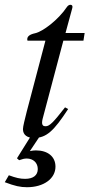

<svg xmlns="http://www.w3.org/2000/svg" viewBox="-58 -566 374 803"><path d="M296 -428H216L244 -531C245 -533 245 -538 245 -538C245 -543 242 -546 236 -546C232 -546 226 -543 222 -537C186 -483 121 -434 89 -427C65 -422 56 -413 56 -402C56 -402 56 -399 57 -396H132L54 -100C46 -68 38 -37 38 -26C38 -1 57 11 84 11C136 11 167 -18 227 -110L214 -117C165 -54 149 -38 133 -38C124 -38 118 -41 118 -54C118 -57 119 -64 120 -68L207 -396H291ZM111 0H73L13 96L22 104C36 99 44 97 54 97C81 97 100 115 100 141C100 167 81 182 47 182C26 182 9 178 -21 167L-38 196C4 212 27 217 55 217C125 217 174 181 174 131C174 89 142 63 92 63C83 63 77 64 67 66Z"/></svg>

Font: STIXGeneral
Style: Italic
Weight: 400
Italic angle: -16.33°
Designer: MicroPress Inc., with final additions and corrections provided by Coen Hoffman, Elsevier (retired)
Version: Version 1.1.0